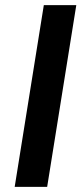

<svg xmlns="http://www.w3.org/2000/svg" viewBox="-20 -725 318 745"><path d="M37 0 150 -705H276L163 0Z"/></svg>

Font: Nunito Sans 7pt Condensed
Style: Bold Italic
Weight: 700
Width: 3
Italic angle: -9°
Designer: Vernon Adams
Foundry: Vernon Adams
Version: Version 3.101;gftools[0.9.27]